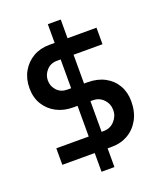

<svg xmlns="http://www.w3.org/2000/svg" viewBox="-167 -923 960 1147"><g transform="rotate(-20 313.0 -350.0)"><path d="M71 0V-105H277V-300H249Q190 -300 143.5 -324.5Q97 -349 70 -393Q43 -437 43 -497Q43 -556 69 -602Q95 -648 140 -674Q185 -700 242 -700H277V-819H359V-700H543V-595H359V-412H380Q444 -412 490.5 -387Q537 -362 562.5 -318Q588 -274 588 -217Q588 -150 561.5 -101.5Q535 -53 489.5 -26.5Q444 0 387 0H359V119H277V0ZM252 -412H277V-595H253Q213 -595 187.5 -567Q162 -539 162 -503Q162 -466 187 -439Q212 -412 252 -412ZM374 -300H359V-105H372Q414 -105 441.5 -135Q469 -165 469 -203Q469 -243 442 -271.5Q415 -300 374 -300Z"/></g></svg>

Font: MuseoModerno Medium
Style: Regular
Weight: 500
Designer: Pablo Cosgaya, Héctor Gatti, Marcela Romero, and the Authors of The MuseoModerno Project.
Foundry: Omnibus-Type Team
Version: Version 1.001